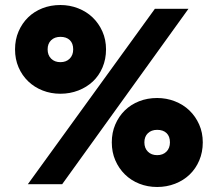

<svg xmlns="http://www.w3.org/2000/svg" viewBox="-20 -735 868 766"><path d="M221 -361Q183 -361 150 -374Q117 -387 92.5 -410.5Q68 -434 54 -466.5Q40 -499 40 -538Q40 -577 54 -609.5Q68 -642 92 -665.5Q116 -689 149 -702Q182 -715 221 -715Q258 -715 291.5 -702Q325 -689 349.5 -665.5Q374 -642 388.5 -609.5Q403 -577 403 -538Q403 -499 389 -466Q375 -433 350.5 -410Q326 -387 292.5 -374Q259 -361 221 -361ZM221 -487Q244 -487 258 -501Q272 -515 272 -538Q272 -562 258.5 -575Q245 -588 221 -588Q198 -588 184 -574.5Q170 -561 170 -538Q170 -515 184 -501Q198 -487 221 -487ZM607 11Q569 11 536 -2Q503 -15 478.5 -39Q454 -63 440 -95.5Q426 -128 426 -167Q426 -206 440 -238.5Q454 -271 478 -294.5Q502 -318 535 -331Q568 -344 607 -344Q644 -344 677.5 -331Q711 -318 735.5 -294.5Q760 -271 774.5 -238.5Q789 -206 789 -167Q789 -128 775 -95Q761 -62 736.5 -38.5Q712 -15 678.5 -2Q645 11 607 11ZM607 -116Q630 -116 644 -130Q658 -144 658 -167Q658 -191 644.5 -204Q631 -217 607 -217Q584 -217 570 -203.5Q556 -190 556 -167Q556 -144 570 -130Q584 -116 607 -116ZM228 0H91L598 -700H732Z"/></svg>

Font: Tilda Sans Black
Style: Regular
Weight: 900
Designer: ParaType Ltd
Foundry: ParaType Ltd
Version: Version 1.009